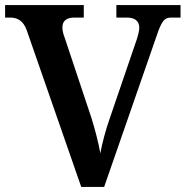

<svg xmlns="http://www.w3.org/2000/svg" viewBox="-20 -734 729 754"><path d="M85 -615 299 0H389L594 -590C615 -653 626 -665 652 -665H689V-714H437V-665H478C509 -665 527 -652 527 -625C527 -614 522 -594 517 -579L411 -269C395 -224 381 -171 374 -132C367 -173 352 -230 339 -271L234 -586C229 -598 225 -614 225 -626C225 -655 245 -665 272 -665H309V-714H0V-665H19C46 -665 71 -655 85 -615Z"/></svg>

Font: Noto Serif Tamil SemiBold
Style: Italic
Weight: 600
Italic angle: -12°
Designer: Indian Type Foundry, Tom Grace, and the Monotype Design Team
Foundry: Monotype Imaging Inc.
Version: Version 2.003